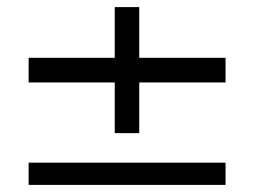

<svg xmlns="http://www.w3.org/2000/svg" viewBox="-20 -520 715 540"><path d="M302.7 -145.5H371.6V-288.1H614.3V-357.4H371.6V-500H302.7V-357.4H60.5V-288.1H302.7ZM60.5 0H614.3V-62.5H60.5Z"/></svg>

Font: Now SemiBold
Style: Regular
Weight: 600
Designer: Alfredo Marco Pradil
Foundry: Alfredo Marco Pradil
Version: Version 1.200;hotconv 1.0.109;makeotfexe 2.5.65596